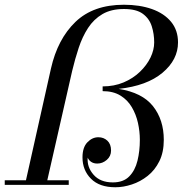

<svg xmlns="http://www.w3.org/2000/svg" viewBox="-40 -780 771 810"><path d="M-20 -19.5H69.5L175 -491Q203 -615 278.2 -687.5Q353.5 -760 483 -760Q549.5 -760 601 -741.8Q652.5 -723.5 681.8 -688Q711 -652.5 711 -601Q711 -528 645.5 -473Q580 -418 460.5 -405Q560 -389.5 605.5 -332Q651 -274.5 651 -190Q651 -137.5 632.2 -99.8Q613.5 -62 582.8 -37.8Q552 -13.5 516.2 -1.8Q480.5 10 446.5 10Q379.5 10 343.8 -26Q308 -62 308 -116Q308 -158 328.5 -179.5Q349 -201 375 -201Q397.5 -201 413 -186.5Q428.5 -172 428.5 -145Q428.5 -121 410.5 -105.5Q392.5 -90 370.5 -90Q355 -90 344.5 -97.2Q334 -104.5 330 -115Q326.5 -75 354.8 -42.8Q383 -10.5 436 -10.5Q480.5 -10.5 505.2 -35.8Q530 -61 540 -102Q550 -143 550 -190Q550 -225.5 542 -261.5Q534 -297.5 516 -328Q498 -358.5 467.8 -377Q437.5 -395.5 393 -395.5V-415.5Q441.5 -415.5 481.2 -432.2Q521 -449 550 -476.8Q579 -504.5 594.8 -537Q610.5 -569.5 610.5 -601Q610.5 -637 600.2 -669.2Q590 -701.5 562.5 -721.8Q535 -742 483 -742Q429 -742 392.2 -720.5Q355.5 -699 331.5 -662Q307.5 -625 292 -578.2Q276.5 -531.5 264.5 -481L159.5 -19.5H250V0H-20Z"/></svg>

Font: Bodoni* 11pt
Style: Italic
Weight: 400
Italic angle: -13°
Version: Version 2.3